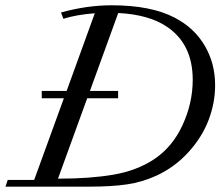

<svg xmlns="http://www.w3.org/2000/svg" viewBox="-40 -696 822 716"><path d="M-19.5 0 -11.2 -24.9H87.4L198.2 -329.6H115.7V-356.9H208.5L313.5 -646.5Q246.1 -641.6 196.3 -626L187.5 -649.4Q284.2 -676.3 376.5 -676.3Q523.4 -676.3 611.8 -629.9Q684.1 -592.3 723.1 -526.4Q762.2 -460.4 762.2 -377.9Q762.2 -312.5 738 -248.8Q713.9 -185.1 663.3 -129.2Q612.8 -73.2 543.5 -41Q490.2 -16.6 432.9 -8.3Q375.5 0 296.4 0ZM400.4 -329.6H285.2L176.3 -29.8H181.6Q294.9 -29.8 381.6 -44.4Q468.3 -59.1 532.2 -100.6Q602.1 -146 640.4 -228.8Q678.7 -311.5 678.7 -398.4Q678.7 -531.7 582.5 -596.2Q516.1 -641.6 400.9 -647.5L295.4 -356.9H400.4Z"/></svg>

Font: Elstob 14pt
Style: Italic
Weight: 400
Italic angle: -20°
Designer: Peter S. Baker
Version: Version 1.015